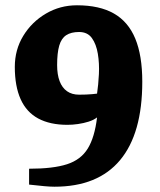

<svg xmlns="http://www.w3.org/2000/svg" viewBox="-20 -689 604 726"><path d="M186 17Q170 17 148 15Q126 13 90 9V-51Q181 -51 233.5 -68Q286 -85 312 -127.5Q338 -170 347 -245Q334 -235 315 -229Q296 -223 275 -220Q254 -217 235 -217Q169 -217 124.5 -241Q80 -265 58 -314Q36 -363 36 -436Q36 -501 68 -553.5Q100 -606 153.5 -637.5Q207 -669 271 -669Q356 -669 410.5 -638Q465 -607 491.5 -543Q518 -479 518 -380Q518 -184 434 -83.5Q350 17 186 17ZM279 -331Q292 -331 305 -331.5Q318 -332 329 -333Q340 -334 347 -335Q352 -369 354 -409Q356 -449 350 -485.5Q344 -522 327.5 -545Q311 -568 279 -568Q249 -568 230.5 -556Q212 -544 204 -516.5Q196 -489 196 -443Q196 -407 205.5 -382Q215 -357 233.5 -344Q252 -331 279 -331Z"/></svg>

Font: Faustina Light ExtraBold
Style: Regular
Weight: 800
Version: Version 1.200